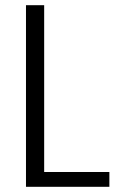

<svg xmlns="http://www.w3.org/2000/svg" viewBox="-20 -719 461 739"><path d="M150 -57H401V0H80V-699H150Z"/></svg>

Font: A Bank Premium Light
Style: Regular
Weight: 300
Designer: Ninad Kale (Devanagari), Jonny Pinhorn (Latin), Htun Naung (Myanmar)
Foundry: Indian Type Foundry
Version: 4.004